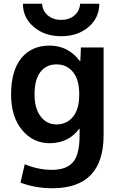

<svg xmlns="http://www.w3.org/2000/svg" viewBox="-20 -773 641 1023"><path d="M102 -753H204Q207 -714 235.5 -690.5Q264 -667 306 -667Q348 -667 376 -690.5Q404 -714 407 -753H509Q509 -678 451.5 -629Q394 -580 306 -580Q218 -580 160 -629.5Q102 -679 102 -753ZM244 -530Q344 -530 406 -447H408L411 -520H532V-53Q532 230 259 230Q169 230 89 200L112 102Q184 132 256 132Q334 132 369 91Q404 50 404 -50V-87H402Q345 -10 244 -10Q156 -10 97.5 -80.5Q39 -151 39 -270Q39 -396 93.5 -463Q148 -530 244 -530ZM164 -270Q164 -195 196.5 -152.5Q229 -110 281 -110Q336 -110 369 -151Q402 -192 402 -265V-275Q402 -348 369 -389Q336 -430 281 -430Q226 -430 195 -389Q164 -348 164 -270Z"/></svg>

Font: M PLUS 1p
Style: Bold
Weight: 700
Version: Version 1.062